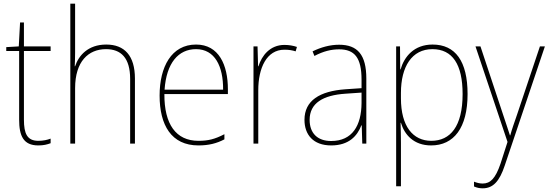

<svg xmlns="http://www.w3.org/2000/svg" viewBox="-20 -780 2982 1043"><path d="M188 -15C127 -15 110 -55 110 -130V-503H255V-528H110V-658H89L82 -528L14 -524V-503H84V-130C84 -42 107 10 188 10C217 10 236 5 255 -2V-27C237 -20 215 -15 188 -15Z M388 -495V-760H362V0H388V-301C388 -446 460 -513 556 -513C637 -513 687 -466 687 -351V0H713V-353C713 -478 656 -538 557 -538C458 -538 407 -478 388 -420H386C387 -446 388 -464 388 -495Z M1045 -538C911 -538 847 -416 847 -261C847 -100 911 10 1058 10C1114 10 1157 -1 1199 -23V-51C1147 -24 1111 -15 1058 -15C936 -15 872 -105 873 -269H1218V-295C1218 -427 1169 -538 1045 -538ZM1045 -513C1147 -513 1193 -420 1192 -293H874C884 -438 949 -513 1045 -513Z M1525 -536C1447 -536 1402 -478 1384 -420H1382L1379 -528H1357V0H1383V-290C1383 -410 1428 -510 1525 -510C1549 -510 1568 -507 1586 -501L1593 -525C1573 -532 1550 -536 1525 -536Z M1822 -537C1772 -537 1723 -523 1678 -501L1688 -476C1737 -502 1780 -512 1822 -512C1906 -512 1944 -467 1944 -347V-301L1856 -295C1717 -285 1634 -234 1634 -129C1634 -49 1681 10 1779 10C1876 10 1921 -42 1943 -99H1945L1948 0H1970V-353C1970 -483 1922 -537 1822 -537ZM1857 -271 1944 -277V-220C1943 -98 1894 -14 1779 -14C1704 -14 1662 -57 1662 -129C1662 -220 1735 -263 1857 -271Z M2330 -538C2229 -538 2176 -472 2156 -403H2154L2153 -528H2132V232H2158V-4C2158 -42 2157 -80 2156 -113H2158C2177 -49 2227 10 2322 10C2445 10 2520 -85 2520 -269C2520 -447 2454 -538 2330 -538ZM2329 -513C2438 -513 2493 -430 2493 -269C2493 -93 2426 -15 2323 -15C2223 -15 2158 -94 2158 -246V-275C2158 -419 2218 -513 2329 -513Z M2563 -528 2737 -9 2699 109C2671 191 2643 217 2602 217C2585 217 2571 213 2555 207V233C2571 240 2585 243 2602 243C2658 243 2693 206 2722 119L2940 -528H2913L2789 -158C2773 -112 2761 -78 2752 -45H2750C2743 -68 2733 -96 2712 -160L2590 -528Z"/></svg>

Font: Noto Sans Sinhala SemiCondensed Thin
Style: Regular
Weight: 100
Width: 4
Designer: Jelle Bosma - Monotype Design Team
Foundry: Monotype Imaging Inc.
Version: Version 2.006